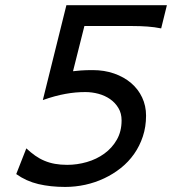

<svg xmlns="http://www.w3.org/2000/svg" viewBox="-20 -719 673 751"><path d="M610.4 -607.9Q584 -613.3 556.4 -615.2Q528.8 -617.2 498 -617.2H310.1L265.6 -440.4Q277.3 -441.9 296.6 -443.4Q315.9 -444.8 342.8 -444.8Q388.2 -444.8 426.5 -431.4Q464.8 -418 492.7 -394.3Q520.5 -370.6 535.9 -337.9Q551.3 -305.2 551.3 -266.6Q551.3 -223.1 538.8 -185.5Q526.4 -147.9 504.6 -116.9Q482.9 -85.9 452.9 -62Q422.9 -38.1 387.7 -21.5Q352.5 -4.9 313.5 3.7Q274.4 12.2 234.9 12.2Q177.7 12.2 130.1 1Q82.5 -10.3 43.5 -38.1L83 -138.7Q100.1 -122.6 117.4 -110.4Q134.8 -98.1 154.1 -90.1Q173.3 -82 195.1 -78.1Q216.8 -74.2 242.7 -74.2Q281.7 -74.2 319.8 -85.2Q357.9 -96.2 388.2 -118.2Q418.5 -140.1 437 -172.6Q455.6 -205.1 455.6 -248Q455.6 -275.9 443.1 -296.6Q430.7 -317.4 410.6 -331.3Q390.6 -345.2 365.2 -352.1Q339.8 -358.9 314 -358.9Q294.4 -358.9 275.4 -357.2Q256.3 -355.5 236.1 -351.8Q215.8 -348.1 194.1 -342.3Q172.4 -336.4 147.5 -327.6L239.7 -698.7H632.8Z"/></svg>

Font: Andika New Basic
Style: Italic
Weight: 400
Italic angle: -14°
Designer: Victor Gaultney, Annie Olsen, Julie Remington, Don Collingsworth, Eric Hays
Foundry: SIL International
Version: Version 5.500